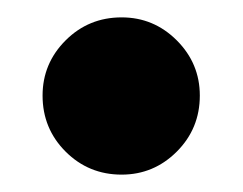

<svg xmlns="http://www.w3.org/2000/svg" viewBox="-20 -418 280 221"><path d="M210 -308Q210 -270 183.5 -243.5Q157 -217 120 -217Q82 -217 55.5 -243.5Q29 -270 29 -308Q29 -345 55.5 -371.5Q82 -398 120 -398Q157 -398 183.5 -371.5Q210 -345 210 -308Z"/></svg>

Font: FiraGOUPP
Style: Bold
Weight: 700
Designer: bBox Type
Foundry: bBox Type GmbH
Version: Version 1.001